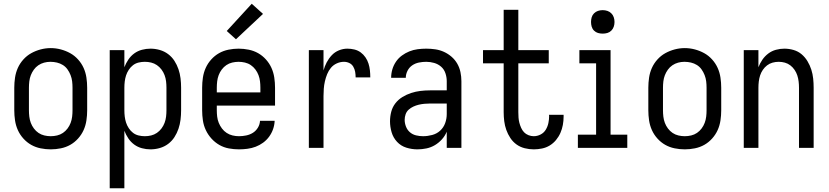

<svg xmlns="http://www.w3.org/2000/svg" viewBox="-20 -787 4415 1022"><path d="M250 8Q223 8 196 2.5Q169 -3 146 -16Q123 -29 104.5 -49.5Q86 -70 75 -94.5Q64 -119 60 -146Q56 -173 56 -200V-320Q56 -347 60 -374Q64 -401 75 -425.5Q86 -450 104.5 -470.5Q123 -491 146.5 -504Q170 -517 196.5 -524Q223 -531 250 -531Q277 -531 303.5 -524Q330 -517 353.5 -504Q377 -491 395.5 -470.5Q414 -450 425 -425.5Q436 -401 440 -374Q444 -347 444 -320V-200Q444 -173 440 -146Q436 -119 425 -94.5Q414 -70 395.5 -49.5Q377 -29 354 -16Q331 -3 304 2.5Q277 8 250 8ZM250 -62Q267 -62 284 -66Q301 -70 315 -79.5Q329 -89 339.5 -103Q350 -117 356 -133Q362 -149 364 -166Q366 -183 366 -200V-320Q366 -337 364 -354Q362 -371 355.5 -387.5Q349 -404 339 -418Q329 -432 314.5 -441Q300 -450 283 -454Q266 -458 248 -458Q231 -458 214.5 -453.5Q198 -449 184 -439.5Q170 -430 160 -416Q150 -402 144 -386.5Q138 -371 136 -354Q134 -337 134 -320V-200Q134 -183 136 -166Q138 -149 144 -133Q150 -117 160.5 -103Q171 -89 185 -79.5Q199 -70 216 -66Q233 -62 250 -62Z M564 215V-520H642V-429Q650 -450 663 -469.5Q676 -489 694.5 -502.5Q713 -516 735.5 -522Q758 -528 781 -528Q806 -528 830.5 -521Q855 -514 875 -499Q895 -484 908.5 -463Q922 -442 930 -418.5Q938 -395 941 -370Q944 -345 944 -320V-200Q944 -175 941 -150Q938 -125 930 -101.5Q922 -78 908.5 -57Q895 -36 875 -21Q855 -6 830.5 1Q806 8 781 8Q758 8 735.5 2Q713 -4 694.5 -17.5Q676 -31 663 -50.5Q650 -70 642 -91V215ZM751 -62Q768 -62 784.5 -66Q801 -70 815 -79.5Q829 -89 839.5 -103Q850 -117 856 -133Q862 -149 864 -166Q866 -183 866 -200V-320Q866 -337 864 -354Q862 -371 856 -387Q850 -403 839.5 -417Q829 -431 815 -440.5Q801 -450 784.5 -454Q768 -458 751 -458Q734 -458 717.5 -454Q701 -450 688 -440Q675 -430 665.5 -415.5Q656 -401 651 -385.5Q646 -370 644 -353.5Q642 -337 642 -320V-200Q642 -183 644 -166.5Q646 -150 651 -134.5Q656 -119 665.5 -104.5Q675 -90 688 -80Q701 -70 717.5 -66Q734 -62 751 -62Z M1252 8Q1225 8 1198 3Q1171 -2 1147.5 -15.5Q1124 -29 1105.5 -49.5Q1087 -70 1075.5 -94.5Q1064 -119 1060 -146Q1056 -173 1056 -200V-320Q1056 -347 1060 -374Q1064 -401 1075 -425.5Q1086 -450 1104.5 -470.5Q1123 -491 1146 -504Q1169 -517 1196 -522.5Q1223 -528 1250 -528Q1277 -528 1304 -522.5Q1331 -517 1354 -504Q1377 -491 1395.5 -470.5Q1414 -450 1425 -425.5Q1436 -401 1440 -374Q1444 -347 1444 -320V-225H1134V-200Q1134 -183 1136 -166Q1138 -149 1144.5 -133Q1151 -117 1161.5 -103Q1172 -89 1186.5 -79.5Q1201 -70 1218 -66Q1235 -62 1252 -62Q1271 -62 1290.5 -66Q1310 -70 1326 -80Q1342 -90 1352.5 -107Q1363 -124 1364 -144H1442Q1441 -121 1433.5 -99.5Q1426 -78 1412.5 -59.5Q1399 -41 1380.5 -27.5Q1362 -14 1341 -6Q1320 2 1297 5Q1274 8 1252 8ZM1366 -295V-320Q1366 -337 1364 -354Q1362 -371 1356 -387Q1350 -403 1339.5 -417Q1329 -431 1315 -440.5Q1301 -450 1284 -454Q1267 -458 1250 -458Q1233 -458 1216 -454Q1199 -450 1185 -440.5Q1171 -431 1160.5 -417Q1150 -403 1144 -387Q1138 -371 1136 -354Q1134 -337 1134 -320V-295ZM1236 -578 1187 -622 1320 -767 1380 -713Z M1624 0V-520H1702V-412Q1708 -434 1719 -455Q1730 -476 1746 -493Q1762 -510 1784 -519Q1806 -528 1829 -528Q1848 -528 1866.5 -523.5Q1885 -519 1900 -508Q1915 -497 1925.5 -481.5Q1936 -466 1941.5 -448.5Q1947 -431 1949 -412.5Q1951 -394 1951 -375H1873Q1873 -390 1870.5 -404.5Q1868 -419 1860.5 -432Q1853 -445 1839.5 -451.5Q1826 -458 1811 -458Q1791 -458 1772.5 -449.5Q1754 -441 1741.5 -426Q1729 -411 1721.5 -392.5Q1714 -374 1709.5 -354.5Q1705 -335 1703.5 -315Q1702 -295 1702 -276V0Z M2202 8Q2172 8 2143 -1Q2114 -10 2093.5 -32Q2073 -54 2064.5 -83Q2056 -112 2056 -141Q2056 -167 2062.5 -192Q2069 -217 2084.5 -237Q2100 -257 2122 -270.5Q2144 -284 2168.5 -292Q2193 -300 2218 -303Q2243 -306 2269 -306H2358V-355Q2358 -376 2351 -397Q2344 -418 2328 -432Q2312 -446 2291 -452Q2270 -458 2249 -458Q2229 -458 2209.5 -454Q2190 -450 2174 -439Q2158 -428 2149 -410Q2140 -392 2140 -373Q2140 -373 2140 -373Q2140 -373 2140 -373Q2140 -373 2140 -373Q2140 -373 2140 -373Q2140 -373 2140 -373Q2140 -373 2140 -373H2062Q2062 -373 2062 -373Q2062 -373 2062 -373Q2062 -396 2068.5 -418Q2075 -440 2088 -459Q2101 -478 2119.5 -491.5Q2138 -505 2159 -513.5Q2180 -522 2203 -525Q2226 -528 2249 -528Q2273 -528 2297 -524.5Q2321 -521 2343 -511Q2365 -501 2383.5 -485Q2402 -469 2414 -448Q2426 -427 2431 -403Q2436 -379 2436 -355V0H2358V-86Q2349 -64 2332.5 -45.5Q2316 -27 2295 -14.5Q2274 -2 2250 3Q2226 8 2202 8ZM2232 -62Q2256 -62 2280.5 -68.5Q2305 -75 2323 -91.5Q2341 -108 2349.5 -131.5Q2358 -155 2358 -180V-236H2269Q2254 -236 2238.5 -234.5Q2223 -233 2208.5 -229.5Q2194 -226 2180 -219.5Q2166 -213 2155 -203Q2144 -193 2139 -178.5Q2134 -164 2134 -149Q2134 -131 2141 -113Q2148 -95 2162 -83Q2176 -71 2194.5 -66.5Q2213 -62 2232 -62Z M2821 8Q2797 8 2773 2Q2749 -4 2729.5 -18Q2710 -32 2696.5 -52.5Q2683 -73 2675 -95.5Q2667 -118 2664 -142Q2661 -166 2661 -190V-450H2551V-520H2661V-735H2739V-520H2901V-450H2739V-190Q2739 -176 2740 -161.5Q2741 -147 2744.5 -133.5Q2748 -120 2754 -106.5Q2760 -93 2769.5 -83Q2779 -73 2793 -67.5Q2807 -62 2821 -62Q2840 -62 2857.5 -71Q2875 -80 2885 -96.5Q2895 -113 2899 -132Q2903 -151 2903 -170Q2903 -171 2902.5 -173Q2902 -175 2902 -176H2980Q2980 -174 2980 -171.5Q2980 -169 2980 -166Q2980 -144 2976 -122Q2972 -100 2963 -79.5Q2954 -59 2939.5 -41.5Q2925 -24 2906 -12.5Q2887 -1 2865 3.5Q2843 8 2821 8Z M3056 0V-70H3153V-450H3064V-520H3230V-70H3319V0ZM3188 -608Q3175 -608 3163 -611.5Q3151 -615 3142 -624Q3133 -633 3129.5 -645Q3126 -657 3126 -670Q3126 -683 3129.5 -695Q3133 -707 3142 -716Q3151 -725 3163 -729Q3175 -733 3188 -733Q3201 -733 3213 -729Q3225 -725 3234 -716Q3243 -707 3247 -695Q3251 -683 3251 -670Q3251 -657 3247 -645Q3243 -633 3234 -624Q3225 -615 3213 -611.5Q3201 -608 3188 -608Z M3625 8Q3598 8 3571 2.5Q3544 -3 3521 -16Q3498 -29 3479.5 -49.5Q3461 -70 3450 -94.5Q3439 -119 3435 -146Q3431 -173 3431 -200V-320Q3431 -347 3435 -374Q3439 -401 3450 -425.5Q3461 -450 3479.5 -470.5Q3498 -491 3521.5 -504Q3545 -517 3571.5 -524Q3598 -531 3625 -531Q3652 -531 3678.5 -524Q3705 -517 3728.5 -504Q3752 -491 3770.5 -470.5Q3789 -450 3800 -425.5Q3811 -401 3815 -374Q3819 -347 3819 -320V-200Q3819 -173 3815 -146Q3811 -119 3800 -94.5Q3789 -70 3770.5 -49.5Q3752 -29 3729 -16Q3706 -3 3679 2.5Q3652 8 3625 8ZM3625 -62Q3642 -62 3659 -66Q3676 -70 3690 -79.5Q3704 -89 3714.5 -103Q3725 -117 3731 -133Q3737 -149 3739 -166Q3741 -183 3741 -200V-320Q3741 -337 3739 -354Q3737 -371 3730.5 -387.5Q3724 -404 3714 -418Q3704 -432 3689.5 -441Q3675 -450 3658 -454Q3641 -458 3623 -458Q3606 -458 3589.5 -453.5Q3573 -449 3559 -439.5Q3545 -430 3535 -416Q3525 -402 3519 -386.5Q3513 -371 3511 -354Q3509 -337 3509 -320V-200Q3509 -183 3511 -166Q3513 -149 3519 -133Q3525 -117 3535.5 -103Q3546 -89 3560 -79.5Q3574 -70 3591 -66Q3608 -62 3625 -62Z M3939 0V-520H4017V-429Q4025 -450 4038 -469Q4051 -488 4069.5 -502Q4088 -516 4110.5 -522Q4133 -528 4155 -528Q4180 -528 4204 -521Q4228 -514 4246.5 -498.5Q4265 -483 4278 -461.5Q4291 -440 4298.5 -416.5Q4306 -393 4308.5 -368.5Q4311 -344 4311 -320V0H4233V-320Q4233 -337 4231 -353.5Q4229 -370 4224 -385.5Q4219 -401 4209.5 -415Q4200 -429 4187 -439Q4174 -449 4158 -453.5Q4142 -458 4125 -458Q4108 -458 4092 -453.5Q4076 -449 4063 -439Q4050 -429 4040.5 -415Q4031 -401 4026 -385.5Q4021 -370 4019 -353.5Q4017 -337 4017 -320V0Z"/></svg>

Font: Zed Sans
Style: Regular
Weight: 400
Designer: Belleve Invis
Foundry: Belleve Invis
Version: Version 1.0.0; ttfautohint (v1.8.4)